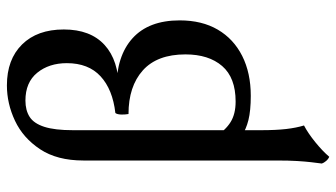

<svg xmlns="http://www.w3.org/2000/svg" viewBox="-234 -522 997 570"><g transform="rotate(-90 265.0 -236.5)"><path d="M85 242Q78 239 72.5 232.5Q67 226 65 220Q67 205 69 188Q71 171 72.5 146.5Q74 122 74 85V-488Q74 -566 107.5 -616.5Q141 -667 192 -691Q243 -715 297 -715Q374 -715 418.5 -670Q463 -625 463 -546Q463 -467 417 -425Q371 -383 287 -383V-390Q384 -390 437 -342Q490 -294 490 -202Q490 -136 462.5 -89Q435 -42 384.5 -16.5Q334 9 266 9Q222 9 194 2Q166 -5 148 -18L147 -94Q164 -66 188 -51Q212 -36 249 -36Q320 -36 354.5 -76Q389 -116 389 -185Q389 -269 341.5 -311.5Q294 -354 212 -354Q210 -365 210.5 -376.5Q211 -388 215 -393Q285 -401 324 -437Q363 -473 363 -537Q363 -590 334.5 -625Q306 -660 252 -660Q223 -660 203.5 -647.5Q184 -635 174 -604Q164 -573 164 -519V40Q164 84 167.5 114Q171 144 178 167Q155 179 128.5 200.5Q102 222 85 242Z"/></g></svg>

Font: Vollkorn
Style: Regular
Weight: 400
Designer: Friedrich Althausen
Foundry: Friedrich Althausen
Version: Version 5.001